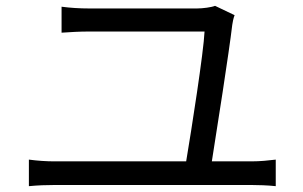

<svg xmlns="http://www.w3.org/2000/svg" viewBox="-20 -695 1040 658"><path d="M706 -142C723 -249 765 -516 776 -610C777 -618 780 -633 784 -643L717 -675C705 -670 675 -666 655 -666H286C253 -666 221 -668 191 -672V-583C223 -585 250 -587 287 -587H681C678 -517 636 -249 618 -142H167C139 -142 109 -144 79 -148V-57C110 -60 139 -61 167 -61H842C862 -61 899 -60 925 -57V-148C900 -145 872 -142 842 -142Z"/></svg>

Font: Noto Sans T Chinese Regular
Style: Regular
Weight: 400
Designer: Ryoko NISHIZUKA (kana & ideographs); Paul D. Hunt (Latin, Greek & Cyrillic); Wenlong ZHANG (bopomofo); Sandoll Communica
Foundry: Adobe Systems Incorporated
Version: Version 1.000;PS 1;hotconv 1.0.78;makeotf.lib2.5.61930